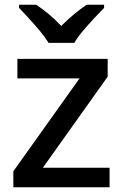

<svg xmlns="http://www.w3.org/2000/svg" viewBox="-20 -786 517 806"><path d="M36 0V-67L314 -457H53V-539H432V-464L160 -82H440V0ZM184 -606Q170 -629 148 -655.5Q126 -682 102 -708Q78 -734 60 -753V-766H132Q158 -749 185 -726.5Q212 -704 237 -677Q264 -704 291 -726.5Q318 -749 344 -766H417V-753Q398 -734 374 -708Q350 -682 327.5 -655.5Q305 -629 292 -606Z"/></svg>

Font: Noto Sans Symbols Medium
Style: Regular
Weight: 500
Version: Version 2.002